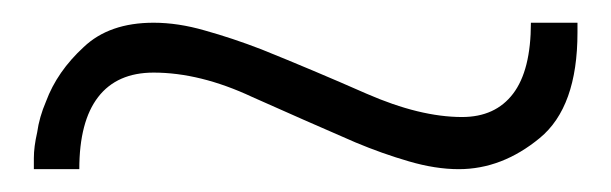

<svg xmlns="http://www.w3.org/2000/svg" viewBox="-20 -393 538 169"><path d="M488.3 -373Q488.3 -371.1 488.3 -364.3Q488.3 -298.8 455.1 -271.5Q421.9 -244.1 383.8 -244.1Q363.3 -244.1 339.8 -251Q316.4 -257.8 293 -267.6Q248 -287.1 202.1 -307.6Q156.2 -329.1 115.2 -329.1Q83 -329.1 66.4 -307.6Q49.8 -286.1 49.8 -244.1Q37.1 -244.1 9.8 -244.1Q9.8 -246.1 9.8 -253.9Q9.8 -263.7 12.7 -276.4Q14.6 -290 20.5 -303.7Q30.3 -330.1 53.7 -351.6Q76.2 -373 115.2 -373Q136.7 -373 160.2 -366.2Q184.6 -359.4 210 -349.6Q255.9 -331.1 302.7 -310.5Q349.6 -290 386.7 -290Q416 -290 431.6 -310.5Q447.3 -331.1 447.3 -373Q460.9 -373 488.3 -373Z"/></svg>

Font: BSRU BANSOMDEJ
Style: Regular
Weight: 400
Designer: Wisit Potiwat
Version: Version 1.000;PS 002.000;hotconv 1.0.70;makeotf.lib2.5.58329